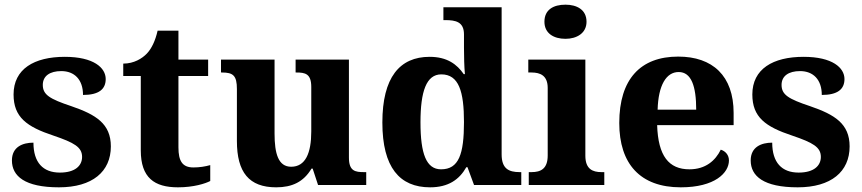

<svg xmlns="http://www.w3.org/2000/svg" viewBox="-20 -791 3685 821"><path d="M232 10C375 10 454 -57 454 -165C454 -262 390 -301 285 -337C192 -368 163 -386 163 -428C163 -466 193 -487 242 -487C298 -487 335 -451 335 -385C402 -385 432 -409 432 -453C432 -501 381 -548 257 -548C126 -548 38 -496 38 -387C38 -290 94 -249 209 -211C297 -181 331 -162 331 -120C331 -83 302 -53 236 -53C164 -53 123 -96 123 -181C77 -181 31 -163 31 -105C31 -38 86 10 232 10Z M741 10C808 10 858 -6 879 -17V-85C858 -79 833 -75 807 -75C760 -75 743 -102 743 -161V-466H870V-536H743V-660H654C644 -616 628 -583 608 -562C588 -541 553 -519 507 -519V-466H582V-148C582 -31 640 10 741 10Z M1161 10C1229 10 1278 -13 1312 -70H1317L1340 0H1546V-55H1537C1499 -55 1472 -59 1472 -117V-536H1244V-481H1247C1285 -481 1311 -476 1311 -419V-229C1311 -136 1286 -78 1225 -78C1170 -78 1154 -134 1154 -220V-536H925V-481H929C977 -481 993 -468 993 -410V-188C993 -54 1045 10 1161 10Z M1819 10C1897 10 1944 -23 1974 -76H1979L2007 0H2209V-55H2202C2155 -55 2125 -70 2125 -131V-760H1876V-705H1884C1928 -705 1964 -698 1964 -644V-587C1964 -551 1965 -505 1968 -474H1963C1934 -516 1892 -548 1817 -548C1689 -548 1615 -460 1615 -267C1615 -75 1689 10 1819 10ZM1866 -67C1803 -67 1778 -133 1778 -268C1778 -400 1803 -473 1867 -473C1942 -473 1964 -400 1964 -269C1964 -132 1942 -67 1866 -67Z M2398 -625C2446 -625 2488 -649 2488 -698C2488 -750 2446 -771 2398 -771C2347 -771 2308 -750 2308 -698C2308 -649 2347 -625 2398 -625ZM2241 0H2564V-55H2552C2514 -55 2483 -68 2483 -125V-536H2239V-481H2253C2290 -481 2322 -468 2322 -415V-126C2322 -69 2292 -55 2253 -55H2241Z M2891 10C3037 10 3097 -52 3097 -105C3097 -128 3082 -145 3062 -151C3039 -104 2997 -67 2928 -67C2840 -67 2794 -124 2790 -256H3117V-308C3117 -467 3027 -549 2880 -549C2719 -549 2628 -453 2628 -265C2628 -91 2717 10 2891 10ZM2957 -322H2792C2795 -427 2829 -483 2882 -483C2936 -483 2957 -423 2957 -322Z M3391 10C3534 10 3613 -57 3613 -165C3613 -262 3549 -301 3444 -337C3351 -368 3322 -386 3322 -428C3322 -466 3352 -487 3401 -487C3457 -487 3494 -451 3494 -385C3561 -385 3591 -409 3591 -453C3591 -501 3540 -548 3416 -548C3285 -548 3197 -496 3197 -387C3197 -290 3253 -249 3368 -211C3456 -181 3490 -162 3490 -120C3490 -83 3461 -53 3395 -53C3323 -53 3282 -96 3282 -181C3236 -181 3190 -163 3190 -105C3190 -38 3245 10 3391 10Z"/></svg>

Font: Noto Serif Hentaigana Bold
Style: Regular
Weight: 700
Designer: Kazuhiro Yamada
Foundry: nipponia
Version: Version 1.000